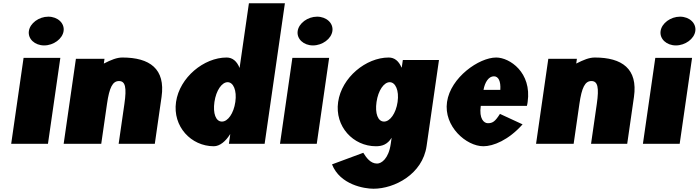

<svg xmlns="http://www.w3.org/2000/svg" viewBox="-20 -880 4276 1175"><path d="M48.5 0H273.5L349.3 -526H124.3ZM156.7 -690C149.8 -642 192.8 -602 250.2 -602C307.8 -602 362.3 -642 369.2 -690C376.1 -738 333.1 -778 275.6 -778C218.1 -778 163.6 -738 156.7 -690Z M599.6 0 634.8 -244C649.3 -345 669.2 -384 708.2 -384C747.2 -384 755.9 -345 741.3 -244L706.1 0H927.4L968.7 -287C993.5 -459 896 -528 729 -528C694.8 -528 660.6 -514 615.4 -491L619.5 -520H444.5L369.6 0Z M1057.3 -256C1035.7 -106 1149.5 15 1288.6 15C1325.5 15 1361.7 -16 1387.7 -58H1389.1L1380.8 0H1599.5L1723.5 -860H1503.3L1446.2 -464C1430 -505 1403.3 -528 1366.9 -528C1227.8 -528 1079 -406 1057.3 -256ZM1292.3 -256C1302.6 -327 1337.7 -377 1373.1 -377C1407.9 -377 1430.4 -327 1420.2 -256C1410.1 -186 1374.7 -136 1338.3 -136C1300.4 -136 1282.3 -186 1292.3 -256Z M1693.5 0H1918.5L1994.3 -526H1769.3ZM1801.7 -690C1794.8 -642 1837.8 -602 1895.2 -602C1952.8 -602 2007.3 -642 2014.2 -690C2021.1 -738 1978.1 -778 1920.6 -778C1863.1 -778 1808.6 -738 1801.7 -690Z M2011.8 126C2061.2 251 2209.4 275 2265.8 275C2394.2 275 2565.8 186 2590.6 14L2666.5 -513H2445.3L2438.6 -467H2437.1C2420.5 -506 2394.7 -528 2358.8 -528C2219.7 -528 2070.9 -406 2049.3 -256C2027.7 -106 2141.5 15 2280.6 15C2317.5 15 2350.6 5 2376.7 -37L2371.2 1C2358.1 92 2313.8 121 2288 121C2247.4 121 2222.5 86 2203.2 55ZM2284.3 -256C2294.5 -327 2329.7 -377 2365 -377C2399.8 -377 2423.5 -327 2413.2 -256C2403.1 -186 2366.7 -136 2330.3 -136C2292.3 -136 2274.2 -186 2284.3 -256Z M3204.4 -232C3206.5 -238 3208.1 -249 3209.1 -256C3235 -436 3099.5 -528 3016.6 -528C2911.4 -528 2737.3 -406 2715.7 -256C2694.2 -107 2833.2 15 2938.3 15C2998.4 15 3091.6 -22 3178.1 -119L3039.6 -183C3010.3 -137 2995.5 -126 2965.5 -126C2941.8 -126 2910.8 -153 2922.2 -232ZM2939 -330C2947.3 -377 2970.5 -413 3002.6 -413C3030 -413 3045.4 -384 3041.8 -330Z M3490.6 0 3525.8 -244C3540.3 -345 3560.2 -384 3599.2 -384C3638.2 -384 3646.9 -345 3632.3 -244L3597.1 0H3818.4L3859.7 -287C3884.5 -459 3787 -528 3620 -528C3585.8 -528 3551.6 -514 3506.4 -491L3510.5 -520H3335.5L3260.6 0Z M3914.5 0H4139.5L4215.3 -526H3990.3ZM4022.7 -690C4015.8 -642 4058.8 -602 4116.2 -602C4173.8 -602 4228.3 -642 4235.2 -690C4242.1 -738 4199.1 -778 4141.6 -778C4084.1 -778 4029.6 -738 4022.7 -690Z"/></svg>

Font: Blink
Style: WideObl
Weight: 400
Designer: Mew Too
Foundry: Cannot Into Space Fonts
Version: Version 001.000